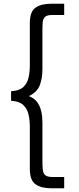

<svg xmlns="http://www.w3.org/2000/svg" viewBox="-20 -813 423 1023"><path d="M251 190Q199 190 169 168.5Q139 147 139 88V-136Q139 -172 132 -203Q125 -234 103.5 -254Q82 -274 39 -276V-327Q82 -329 103.5 -348.5Q125 -368 132 -399Q139 -430 139 -467V-691Q139 -750 168.5 -771.5Q198 -793 251 -793H322V-733H256Q230 -733 219.5 -722.5Q209 -712 207.5 -693.5Q206 -675 206 -649V-443Q206 -396 192 -359Q178 -322 134 -301Q164 -289 179 -267.5Q194 -246 200 -219Q206 -192 206 -162V48Q206 76 208.5 94.5Q211 113 222.5 121.5Q234 130 259 130H322V190Z"/></svg>

Font: Onest Light
Style: Regular
Weight: 300
Designer: Dmitri Voloshin, Andrey Kudryavtsev
Foundry: Dmitri Voloshin, Andrey Kudryavtsev
Version: Version 1.000;gftools[0.9.33]